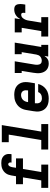

<svg xmlns="http://www.w3.org/2000/svg" viewBox="1104 -1888 791 3040"><g transform="rotate(-90 1500.0 -367.5)"><path d="M46 0V-110H164L212 -400H104V-510H230L243 -586Q247 -608 254.5 -629.5Q262 -651 276 -670.5Q290 -690 309 -704.5Q328 -719 349.5 -728Q371 -737 393.5 -740Q416 -743 438 -743Q459 -743 479.5 -740Q500 -737 518.5 -728Q537 -719 551 -705Q565 -691 573 -672.5Q581 -654 582.5 -633Q584 -612 581 -591Q580 -588 579.5 -586Q579 -584 579 -581H447Q447 -582 447 -582.5Q447 -583 447 -584Q449 -592 448.5 -601Q448 -610 445 -617Q442 -624 435 -628.5Q428 -633 419 -633Q409 -633 400 -625.5Q391 -618 386 -608.5Q381 -599 378 -588.5Q375 -578 373 -568L364 -510H512V-400H345L297 -110H414V0Z M653 0V-110H803L889 -625H769V-735H1040L937 -110H1056V0Z M1461 8Q1437 8 1413 5Q1389 2 1367 -5.5Q1345 -13 1326.5 -25.5Q1308 -38 1293.5 -55.5Q1279 -73 1270 -94Q1261 -115 1257 -138.5Q1253 -162 1254.5 -186Q1256 -210 1260 -234L1278 -344Q1282 -371 1292 -398Q1302 -425 1319 -448.5Q1336 -472 1360 -490Q1384 -508 1410.5 -519Q1437 -530 1464.5 -534Q1492 -538 1519 -538Q1551 -538 1582 -532Q1613 -526 1639 -511Q1665 -496 1683.5 -472.5Q1702 -449 1711.5 -420Q1721 -391 1721 -359.5Q1721 -328 1716 -296L1702 -211H1386Q1383 -191 1384.5 -170.5Q1386 -150 1395.5 -133.5Q1405 -117 1423 -108.5Q1441 -100 1461 -100Q1476 -100 1491.5 -102.5Q1507 -105 1521 -112Q1535 -119 1546.5 -131.5Q1558 -144 1562 -159H1691Q1682 -122 1660 -89Q1638 -56 1605.5 -33Q1573 -10 1535.5 -1Q1498 8 1461 8ZM1404 -319H1589Q1592 -339 1591 -359Q1590 -379 1581 -396Q1572 -413 1554.5 -421.5Q1537 -430 1517 -430Q1497 -430 1476.5 -423Q1456 -416 1440.5 -401Q1425 -386 1416.5 -366.5Q1408 -347 1405 -326Z M2014 8Q1986 8 1959.5 -0.5Q1933 -9 1913 -27Q1893 -45 1881 -69.5Q1869 -94 1864.5 -121Q1860 -148 1861.5 -177Q1863 -206 1868 -234L1898 -420H1865V-530H2050L1998 -216Q1996 -203 1995 -190Q1994 -177 1995.5 -164.5Q1997 -152 2001 -140Q2005 -128 2013.5 -119Q2022 -110 2034 -106Q2046 -102 2059 -102Q2076 -102 2093.5 -108Q2111 -114 2125 -126Q2139 -138 2146.5 -155Q2154 -172 2157 -189L2195 -420H2162V-530H2346L2277 -110H2310V0H2125L2136 -61Q2125 -45 2112 -31.5Q2099 -18 2083 -8.5Q2067 1 2049.5 4.5Q2032 8 2014 8Z M2442 0V-110H2528L2580 -420H2508V-530H2731L2717 -442Q2729 -463 2745 -481.5Q2761 -500 2781.5 -513Q2802 -526 2824.5 -532Q2847 -538 2870 -538Q2890 -538 2908.5 -533Q2927 -528 2938 -513.5Q2949 -499 2953 -480Q2957 -461 2957 -441.5Q2957 -422 2954 -402.5Q2951 -383 2948 -363H2815Q2816 -370 2817 -377Q2818 -384 2818 -391.5Q2818 -399 2817 -405.5Q2816 -412 2812.5 -417.5Q2809 -423 2802.5 -425.5Q2796 -428 2789 -428Q2775 -428 2761.5 -422.5Q2748 -417 2738 -406.5Q2728 -396 2720.5 -383.5Q2713 -371 2707.5 -358Q2702 -345 2699 -331.5Q2696 -318 2694 -305L2662 -110H2749V0Z"/></g></svg>

Font: Iosevka Curly Slab XBdExObl
Style: Regular
Weight: 800
Width: 7
Italic angle: -9°
Monospace: yes
Designer: Belleve Invis
Foundry: Belleve Invis
Version: Version 11.1.0; ttfautohint (v1.8.3)